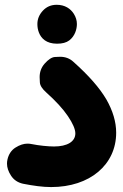

<svg xmlns="http://www.w3.org/2000/svg" viewBox="-20 -694 506 790"><path d="M10.7 -37.6C9.3 -31.7 8.8 -25.9 8.8 -20.5C8.8 -4.9 14.2 11.7 25.4 28.8C36.6 45.9 52.7 57.1 74.7 62C117.2 70.3 155.3 75.7 190.4 75.7C350.1 75.7 458 -16.6 458 -147.9C458 -192.4 444.3 -238.3 417.5 -285.2C390.1 -332 345.2 -383.3 282.2 -439.5C267.1 -453.6 248.5 -460.4 227.5 -460.4C225.6 -460.4 218.3 -460 205.6 -459.5C192.9 -458.5 178.7 -449.2 163.6 -432.1C149.9 -416.5 143.1 -397.9 143.1 -377C143.1 -375.5 143.6 -368.2 144 -355.5C144.5 -342.8 153.3 -328.6 170.4 -313.5C209 -278.8 238.8 -246.6 259.3 -216.3C279.8 -186 290 -162.1 290 -145C290 -111.3 256.8 -91.3 202.1 -91.3C178.2 -91.3 139.6 -95.2 110.8 -101.1C104.5 -102.5 98.6 -103 92.8 -103C77.6 -103 61 -97.7 43.9 -86.9C26.9 -76.2 15.6 -59.6 10.7 -37.6ZM133.8 -595.2C133.8 -583 135.7 -571.3 140.1 -560.1C149.4 -536.1 170.4 -514.2 214.8 -514.2C236.3 -514.2 252.9 -518.6 265.1 -527.8C288.6 -545.9 296.4 -574.2 296.4 -595.2C296.4 -609.9 292 -624 283.7 -637.2C270.5 -658.2 247.1 -674.3 213.4 -674.3C190.4 -674.3 171.9 -666.5 156.7 -650.4C141.6 -634.3 133.8 -615.7 133.8 -595.2Z"/></svg>

Font: Mikhak Black
Style: Regular
Weight: 900
Designer: Amin Abedi
Version: Version 3.2